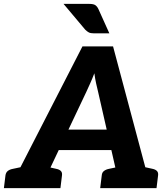

<svg xmlns="http://www.w3.org/2000/svg" viewBox="-43 -965 864 985"><path d="M7 0 380 -727H537L731 0H611Q591 0 579 -9.5Q567 -19 565 -34L460 -495Q455 -515 450 -537.5Q445 -560 441 -589Q430 -560 420 -538Q410 -516 400 -494L182 -34Q176 -21 161.5 -10.5Q147 0 127 0ZM102 0 110 -69H218L209 0ZM215 -195 242 -300H562V-195ZM513 0 522 -69H637L629 0ZM-23 0 -15 -65Q-13 -80 -3 -88Q7 -96 24 -99L76 -110L75 0ZM169 0 196 -110 245 -99Q261 -96 269 -88Q277 -80 275 -65L267 0ZM471 0 479 -65Q480 -80 490.5 -88Q501 -96 517 -99L569 -110V0ZM662 0 689 -110 739 -99Q754 -96 762 -88Q770 -80 768 -65L760 0ZM283 -945H416Q438 -945 447.5 -937.5Q457 -930 463 -916L518 -794H438Q422 -794 413 -798.5Q404 -803 394 -813Z"/></svg>

Font: Aleo ExtraBold
Style: Italic
Weight: 800
Italic angle: -7°
Designer: Alessio Laiso
Foundry: Alessio Laiso
Version: Version 2.001;gftools[0.9.29]